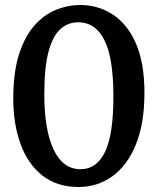

<svg xmlns="http://www.w3.org/2000/svg" viewBox="-20 -734 630 767"><path d="M294 13Q207 13 149 -33Q91 -79 62 -159Q33 -239 33 -340Q33 -444 55.5 -515.5Q78 -587 116.5 -631Q155 -675 203 -694.5Q251 -714 302 -714Q372 -714 430.5 -676Q489 -638 523 -560.5Q557 -483 557 -363Q557 -240 522.5 -156Q488 -72 428.5 -29.5Q369 13 294 13ZM302 -58Q366 -58 399.5 -127Q433 -196 433 -349Q433 -503 397 -574Q361 -645 292 -645Q252 -645 221.5 -618Q191 -591 174 -528Q157 -465 157 -357Q157 -216 194 -137Q231 -58 302 -58Z"/></svg>

Font: Literata 12pt Medium
Style: Regular
Weight: 500
Designer: Latin by Veronika Burian and Jose Scaglione. Greek by Irene Vlachou. Cyrillic by Vera Evstafieva.
Foundry: TypeTogether
Version: Version 3.002